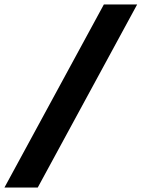

<svg xmlns="http://www.w3.org/2000/svg" viewBox="-59 -725 638 865"><path d="M-39 120H111L559 -705H409Z"/></svg>

Font: Mluvka Bold
Style: Italic
Weight: 700
Italic angle: -8°
Designer: Modified by Jiří Krblich, Original typeface by Gumpita Rahayu
Foundry: Gumpita Rahayu & Jiří Krblich
Version: Version 2.000;Glyphs 3.1.1 (3134)